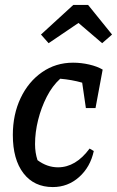

<svg xmlns="http://www.w3.org/2000/svg" viewBox="-20 -748 474 778"><path d="M194 10Q118 10 75 -46Q32 -102 32 -201Q32 -284 63.5 -350.5Q95 -417 150.5 -455.5Q206 -494 276 -494Q309 -494 341.5 -486.5Q374 -479 396 -466L367 -310H328L313 -413Q271 -425 224 -429Q192 -400 169.5 -356Q147 -312 134.5 -262Q122 -212 122 -164Q122 -129 132 -99Q171 -70 215 -70Q287 -70 343 -146L360 -136Q346 -71 300.5 -30.5Q255 10 194 10ZM337 -728 434 -608 394 -573 298 -655 177 -573 146 -608 277 -728Z"/></svg>

Font: Piazzolla Medium
Style: Italic
Weight: 500
Italic angle: -11.3°
Designer: Juan Pablo del Peral
Foundry: Huerta Tipografica
Version: Version 1.330